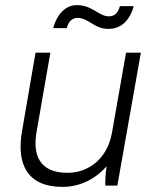

<svg xmlns="http://www.w3.org/2000/svg" viewBox="-20 -726 607 751"><path d="M224 5C292 5 353 -25 397 -76C393 -48 391 -17 392 0H439L531 -520H473L418 -207C401 -109 330 -50 244 -50C131 -50 108 -124 123 -210L177 -520H119L66 -212C44 -85 86 5 224 5ZM188 -616H241C248 -642 262 -656 284 -656C304 -656 322 -645 338 -635C363 -619 382 -613 405 -613C453 -613 488 -646 503 -702H449C442 -675 427 -662 406 -662C388 -662 373 -671 353 -683C328 -698 308 -706 280 -706C237 -706 203 -671 188 -616Z"/></svg>

Font: Fixel Text 20240404 Light
Style: Italic
Weight: 300
Width: 4
Italic angle: -10°
Designer: AlfaBravo + MacPaw
Foundry: Kyrylo Tkachov, Marchela Mozhyna, Serhii Makarenko, Maria Weinstein, Zakhar Kryvoshyya
Version: Version 1.211;Glyphs 3.2 (3225)